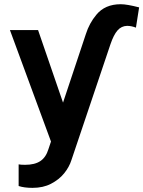

<svg xmlns="http://www.w3.org/2000/svg" viewBox="-20 -690 689 923"><path d="M136.4 213.1Q96.2 213.1 69.6 204.2V100.1Q79.2 102.3 100.5 102.3Q147 102.3 174 84.3Q201 66.4 213.1 26.3L225.1 -9.6L27.7 -545.5H163L283 -196.7L392.8 -526.3Q409.4 -578.5 442.8 -618.6Q484.4 -669.7 560.4 -669.7Q590.2 -669.7 648.8 -654.5L633.5 -557.2Q611.2 -565.7 590.9 -565.7Q563.6 -565 545.1 -544Q526.6 -523.1 511 -477.3L323.5 79.2Q312.9 112.9 288.5 143.1Q264.2 173.3 225.1 193.5Q187.5 213.1 136.4 213.1Z"/></svg>

Font: Linik Sans SemiBold
Style: Regular
Weight: 600
Designer: Fonts by Rasmus Andersson / Changes by Cristiano Sobral with parts from Marc Monis
Foundry: rsms
Version: Version 3.020; ttfautohint (v1.6)